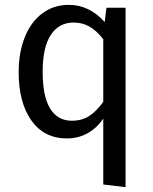

<svg xmlns="http://www.w3.org/2000/svg" viewBox="-20 -559 630 792"><path d="M498 -527V213L406 202V-70Q380 -31 341.5 -9.5Q303 12 256 12Q162 12 109.5 -62Q57 -136 57 -261Q57 -342 82 -405Q107 -468 154 -503.5Q201 -539 264 -539Q348 -539 412 -468L419 -527ZM406 -139V-397Q380 -431 350.5 -448.5Q321 -466 284 -466Q223 -466 189.5 -415Q156 -364 156 -263Q156 -161 187 -111Q218 -61 276 -61Q318 -61 348 -80.5Q378 -100 406 -139Z"/></svg>

Font: Fira GO
Style: Regular
Weight: 400
Designer: Carrois Corporate
Foundry: Carrois Corporate GbR
Version: Version 0.300